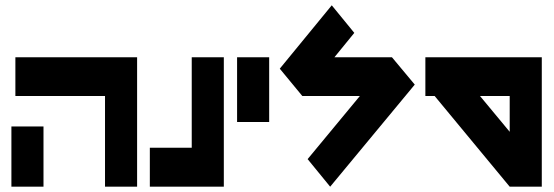

<svg xmlns="http://www.w3.org/2000/svg" viewBox="-20 -948 2088 724"><path d="M38 -732H376H497V-244H376V-586H38ZM23 -471H144V-244H23Z M703 -732H824V-391V-244H703H545V-391H703Z M874 -732H995V-488H874Z M1231 -928 1316 -824 1241 -732H1458L1544 -629L1225 -244L1140 -348L1337 -586H1120L1035 -689Z M1584 -732H1902H2023V-244H1902L1619 -586H1584ZM1790 -586 1902 -451V-586Z"/></svg>

Font: PatchSans
Style: PatchSans
Weight: 400
Version: Version 1.0